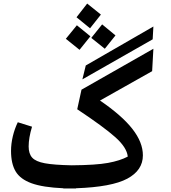

<svg xmlns="http://www.w3.org/2000/svg" viewBox="-20 -1043 959 1079"><path d="M838 -822 443 -597 462 -675 842 -894ZM438 -539 842 -769 835 -643 542 -478Q665 -394 724 -318.5Q783 -243 783 -170Q783 -86 695.5 -39Q608 8 407 15V16H373H336V15Q221 10 157.5 -13Q94 -36 68 -79.5Q42 -123 42 -195Q42 -235 52 -277Q62 -319 80 -356L160 -331Q141 -268 141 -220Q141 -179 161 -157Q181 -135 232 -125.5Q283 -116 383 -114Q519 -115 587 -127.5Q655 -140 698 -163Q693 -214 628 -272Q563 -330 414 -429ZM547 -961 486 -884 410 -946 470 -1023ZM629 -844 569 -769 493 -830 554 -906ZM488 -839 427 -763 350 -825 412 -901Z"/></svg>

Font: FiraGO Medium
Style: Italic
Weight: 500
Italic angle: -8°
Designer: bBox Type GmbH
Foundry: bBox Type GmbH
Version: Version 1.001